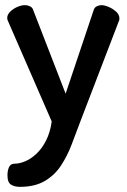

<svg xmlns="http://www.w3.org/2000/svg" viewBox="-20 -501 494 746"><path d="M57 225Q37 225 23 216.5Q9 208 9 180Q9 162 15 148.5Q21 135 37 135Q56 135 78.5 125.5Q101 116 122.5 95.5Q144 75 159.5 44Q175 13 181 -29L12 -417Q8 -424 8 -431Q8 -444 19.5 -455.5Q31 -467 47 -474Q63 -481 77 -481Q87 -481 96.5 -476.5Q106 -472 109 -462L235 -137L344 -462Q347 -472 356 -476.5Q365 -481 374 -481Q386 -481 402.5 -474Q419 -467 431.5 -455.5Q444 -444 444 -429Q444 -421 441 -417L291 -26Q275 17 258 61.5Q241 106 216.5 143Q192 180 153.5 202.5Q115 225 57 225Z"/></svg>

Font: Dosis ExtraLight SemiBold
Style: Regular
Weight: 600
Version: Version 3.001; ttfautohint (v1.8.2)